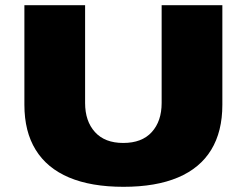

<svg xmlns="http://www.w3.org/2000/svg" viewBox="-20 -708 951 740"><path d="M456 12Q331 12 246 -24Q161 -60 117.5 -130.5Q74 -201 74 -304V-688H308V-311Q308 -241 346 -199Q384 -157 455 -157Q527 -157 565 -199Q603 -241 603 -311V-688H837V-304Q837 -201 794 -130.5Q751 -60 666 -24Q581 12 456 12Z"/></svg>

Font: Archivo SemiExpanded Black
Style: Regular
Weight: 900
Width: 6
Designer: Hector Gatti
Foundry: Omnibus-Type
Version: Version 2.001